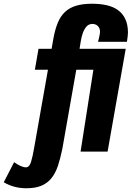

<svg xmlns="http://www.w3.org/2000/svg" viewBox="-108 -811 704 1027"><path d="M416.5 -587.5 421 -605.5Q423 -613 424.2 -620.8Q425.5 -628.5 426.5 -633.5Q428 -647.5 424.5 -657.2Q421 -667 414.2 -673Q407.5 -679 399.2 -681.2Q391 -683.5 383 -683Q364.5 -681.5 353 -667.2Q341.5 -653 334.5 -632.8Q327.5 -612.5 324 -590Q320.5 -567.5 317.5 -550H564.5L467.5 0H323L391.5 -438H300L225.5 -15Q215 36.5 201.8 76Q188.5 115.5 167.2 142Q146 168.5 113.8 182.2Q81.5 196 32.5 196Q0.5 196 -29.5 188.2Q-59.5 180.5 -88 164L-32.5 56.5Q-15 69 2 76.8Q19 84.5 31.5 84Q49 83.5 57.8 55.8Q66.5 28 75 -22L148.5 -438H78.5L98 -550H168L178 -607Q187 -655.5 201.5 -690.2Q216 -725 239.8 -747.2Q263.5 -769.5 298.8 -780.2Q334 -791 384.5 -791Q428 -791 463 -783Q498 -775 523.2 -756.8Q548.5 -738.5 562.2 -709.2Q576 -680 576.5 -638Q576.5 -629.5 575 -616.8Q573.5 -604 571 -587.5Z"/></svg>

Font: B612
Style: Bold Italic
Weight: 700
Italic angle: -10°
Designer: Nicolas Chauveau, Thomas Paillot, Jonathan Favre-Lamarine, Jean-Luc Vinot
Foundry: AIRBUS
Version: Version 1.008